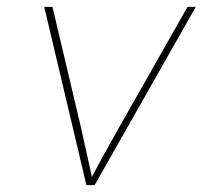

<svg xmlns="http://www.w3.org/2000/svg" viewBox="-20 -540 640 560"><path d="M232 0 109 -520H133L215 -173Q223 -136 231.5 -99Q240 -62 248 -24Q268 -62 288.5 -99Q309 -136 330 -173L527 -520H551L256 0Z"/></svg>

Font: Iosevka SS04 Th Ex Obl
Style: Regular
Weight: 100
Width: 7
Italic angle: -9°
Monospace: yes
Designer: Belleve Invis
Foundry: Belleve Invis
Version: Version 19.0.0; ttfautohint (v1.8.4)